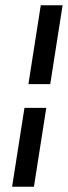

<svg xmlns="http://www.w3.org/2000/svg" viewBox="-20 -640 258 730"><path d="M26 70H109L156 -230H73ZM88 -320H171L218 -620H135Z"/></svg>

Font: Charger Sport
Style: SeBdExtObl
Weight: 600
Designer: Jasper
Foundry: Cannot Into Space Fonts
Version: Version 1.1